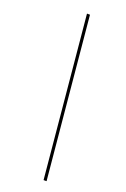

<svg xmlns="http://www.w3.org/2000/svg" viewBox="-163 -842 633 964"><g transform="rotate(20 153.0 -360.0)"><path d="M125 -790H141L222 70H206Z"/></g></svg>

Font: Prodigy Sans Thin
Style: Italic
Weight: 100
Italic angle: -13°
Designer: Wei Huang
Foundry: Wei Huang
Version: Version 1.003; ttfautohint (v1.8.3)